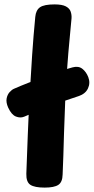

<svg xmlns="http://www.w3.org/2000/svg" viewBox="-20 -842 426 872"><path d="M140.2 -765.2Q143 -796.1 161.8 -809.1Q180.7 -822 227.7 -822Q262 -822 278.9 -813.1Q295.8 -804.1 300.8 -789.7Q305.9 -775.2 304.9 -759.2Q302.9 -731.2 296.8 -672.2Q290.7 -613.1 283.2 -508.1Q275.7 -403 270.7 -236Q269.7 -183 267.7 -134.8Q265.7 -86.7 264.4 -49.1Q263.7 -14.7 244.8 -2.3Q226 10 182.7 10Q137.2 10 117.9 -2.7Q98.6 -15.4 99.6 -53Q102.6 -139.2 106.2 -229.6Q109.8 -319.9 114.8 -410.8Q119.8 -501.7 125.9 -591.2Q132 -680.7 140.2 -765.2ZM89.7 -312Q72.7 -304.8 52.4 -312.7Q32.1 -320.7 17.1 -353.4Q6.7 -377.1 10.1 -394.8Q13.6 -412.6 23.9 -423.9Q34.3 -435.2 44.3 -439.2Q72.9 -451.9 110.4 -466.5Q147.9 -481.1 186.5 -495.1Q225.1 -509.1 257.6 -520Q290 -530.9 309.7 -536.1Q336.4 -543.3 353.9 -529.6Q371.4 -515.9 380.8 -492.1Q391.1 -465.2 379.6 -440.6Q368.1 -415.9 337.4 -405.6Q270.8 -383.9 211.7 -361.6Q152.6 -339.3 89.7 -312Z"/></svg>

Font: Playpen Sans Arabic
Style: Regular
Weight: 400
Designer: Azza Alameddine, Laura Meseguer, Veronika Burian, José Scaglione
Foundry: TypeTogether
Version: Version 2.000